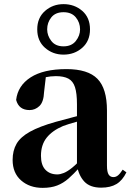

<svg xmlns="http://www.w3.org/2000/svg" viewBox="-20 -891 632 928"><path d="M186 17Q123 17 82 -19Q41 -55 41 -118Q41 -163 60 -196Q79 -229 125 -254.5Q171 -280 249 -302Q288 -313 338.5 -326Q389 -339 429 -349V-323Q389 -313 349 -302Q309 -291 285 -282Q233 -260 205.5 -225.5Q178 -191 178 -138Q178 -93 199.5 -70.5Q221 -48 257 -48Q271 -48 288.5 -55Q306 -62 329.5 -81Q353 -100 385 -136L402 -81H364Q336 -50 311 -28Q286 -6 256.5 5.5Q227 17 186 17ZM469 16Q415 16 387.5 -13.5Q360 -43 352 -92V-95V-387Q352 -440 342.5 -469.5Q333 -499 310.5 -511Q288 -523 250 -523Q225 -523 198.5 -517.5Q172 -512 135 -498L202 -523L193 -446Q191 -398 170.5 -378.5Q150 -359 123 -359Q71 -359 58 -408Q66 -477 128 -517Q190 -557 301 -557Q405 -557 451 -510Q497 -463 497 -357V-91Q497 -60 505 -47.5Q513 -35 528 -35Q540 -35 550 -43Q560 -51 573 -71L591 -58Q572 -19 543 -1.5Q514 16 469 16ZM287 -667Q326 -667 346.5 -693Q367 -719 367 -749Q367 -782 346.5 -807Q326 -832 287 -832Q248 -832 228 -807Q208 -782 208 -749Q208 -719 228 -693Q248 -667 287 -667ZM287 -627Q235 -627 197.5 -660Q160 -693 160 -749Q160 -805 197.5 -838Q235 -871 287 -871Q340 -871 377.5 -838.5Q415 -806 415 -749Q415 -693 377.5 -660Q340 -627 287 -627Z"/></svg>

Font: Noto Serif TC ExtraLight ExtraBold
Style: Regular
Weight: 800
Version: Version 2.002-H1;hotconv 1.1.0;makeotfexe 2.6.0